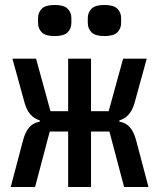

<svg xmlns="http://www.w3.org/2000/svg" viewBox="-20 -752 640 772"><path d="M254 -223H180L121 0H23L73 -189Q82 -222 97.5 -240Q113 -258 140 -263V-268Q95 -281 79 -338L30 -516H125L183 -305H254V-516H346V-305H417L475 -516H570L521 -338Q505 -281 460 -268V-263Q487 -258 502.5 -240Q518 -222 527 -189L577 0H479L420 -223H346V0H254ZM200 -607Q163 -607 148 -622Q133 -637 133 -660V-679Q133 -702 148 -717Q163 -732 200 -732Q237 -732 252 -717Q267 -702 267 -679V-660Q267 -637 252 -622Q237 -607 200 -607ZM400 -607Q363 -607 348 -622Q333 -637 333 -660V-679Q333 -702 348 -717Q363 -732 400 -732Q437 -732 452 -717Q467 -702 467 -679V-660Q467 -637 452 -622Q437 -607 400 -607Z"/></svg>

Font: IBM Plex Mono Medium
Style: Regular
Weight: 500
Monospace: yes
Designer: Mike Abbink, Paul van der Laan, Pieter van Rosmalen
Foundry: Bold Monday
Version: Version 2.3